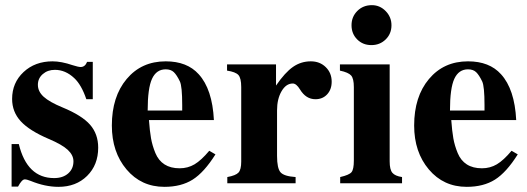

<svg xmlns="http://www.w3.org/2000/svg" viewBox="-20 -711 2046 745"><path d="M340 -326H315Q296 -382 268 -408Q234 -440 193 -440Q165 -440 146 -423.5Q127 -407 127 -382Q127 -356 149.5 -335.5Q172 -315 223 -294Q298 -263 329.5 -227Q361 -191 361 -138Q361 -71 318 -28.5Q275 14 207 14Q155 14 99 -9Q84 -15 76 -15Q65 -15 50 13H25V-152H53Q85 -20 190 -20Q224 -20 244.5 -38Q265 -56 265 -85Q265 -109 243 -129.5Q221 -150 169 -172Q94 -204 60.5 -240.5Q27 -277 27 -327Q27 -390 71.5 -431.5Q116 -473 184 -473Q218 -473 262 -458Q284 -451 293 -451Q310 -451 318 -471H340Z M792 -126 816 -112Q772 -42 727.5 -14Q683 14 618 14Q528 14 471 -53.5Q414 -121 414 -224Q414 -336 471.5 -404.5Q529 -473 623 -473Q706 -473 751 -423Q804 -365 810 -245H558Q561 -203 566 -174.5Q571 -146 583 -117Q595 -88 618.5 -73Q642 -58 677 -58Q709 -58 735 -73.5Q761 -89 792 -126ZM687 -282V-303Q687 -376 678 -395Q666 -420 654.5 -431Q643 -442 623 -442Q587 -442 570 -405.5Q553 -369 553 -282Z M1051 -461V-379Q1086 -430 1117 -451.5Q1148 -473 1186 -473Q1221 -473 1244 -450.5Q1267 -428 1267 -394Q1267 -364 1249.5 -345Q1232 -326 1204 -326Q1167 -326 1144 -364Q1130 -387 1116 -387Q1090 -387 1072.5 -357Q1055 -327 1055 -283V-106Q1055 -58 1068.5 -42.5Q1082 -27 1127 -24V0H862V-24Q895 -30 905.5 -41.5Q916 -53 916 -84V-373Q916 -408 905 -420Q894 -432 861 -437V-461Z M1499 -613Q1499 -580 1476.5 -558Q1454 -536 1421 -536Q1388 -536 1366 -558Q1344 -580 1344 -613Q1344 -646 1366.5 -668.5Q1389 -691 1423 -691Q1454 -691 1476.5 -668Q1499 -645 1499 -613ZM1540 0H1300V-24Q1335 -32 1344 -43Q1353 -54 1353 -88V-373Q1353 -406 1342.5 -418Q1332 -430 1299 -437V-461H1492V-85Q1492 -53 1502.5 -40.5Q1513 -28 1540 -24Z M1965 -126 1989 -112Q1945 -42 1900.5 -14Q1856 14 1791 14Q1701 14 1644 -53.5Q1587 -121 1587 -224Q1587 -336 1644.5 -404.5Q1702 -473 1796 -473Q1879 -473 1924 -423Q1977 -365 1983 -245H1731Q1734 -203 1739 -174.5Q1744 -146 1756 -117Q1768 -88 1791.5 -73Q1815 -58 1850 -58Q1882 -58 1908 -73.5Q1934 -89 1965 -126ZM1860 -282V-303Q1860 -376 1851 -395Q1839 -420 1827.5 -431Q1816 -442 1796 -442Q1760 -442 1743 -405.5Q1726 -369 1726 -282Z"/></svg>

Font: STIX MathJax Main
Style: Bold
Weight: 700
Designer: MicroPress Inc., with final additions and corrections provided by Coen Hoffman, Elsevier (retired)
Version: Version 1.1.1